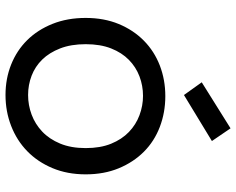

<svg xmlns="http://www.w3.org/2000/svg" viewBox="-98 -730 837 680"><g transform="rotate(90 320.0 -389.5)"><path d="M597 -275Q597 -340 575.5 -392Q554 -444 517 -481Q480 -518 429 -537.5Q378 -557 320 -557Q262 -557 211.5 -537.5Q161 -518 123.5 -481Q86 -444 64.5 -392Q43 -340 43 -275Q43 -210 64 -157.5Q85 -105 121.5 -68Q158 -31 208 -11Q258 9 316 9Q374 9 425.5 -11Q477 -31 515 -68Q553 -105 575 -157.5Q597 -210 597 -275ZM136 -275Q136 -327 151 -365Q166 -403 191.5 -428Q217 -453 250 -465.5Q283 -478 319 -478Q354 -478 387.5 -465.5Q421 -453 447 -428Q473 -403 488.5 -365Q504 -327 504 -275Q504 -223 488 -184.5Q472 -146 445.5 -121Q419 -96 385.5 -83.5Q352 -71 316 -71Q280 -71 247.5 -83.5Q215 -96 190.5 -121Q166 -146 151 -184.5Q136 -223 136 -275ZM479 -722 316 -623 271 -686 434 -788Z"/></g></svg>

Font: Poppins
Style: Regular
Weight: 400
Designer: Ninad Kale (Devanagari), Jonny Pinhorn (Latin)
Foundry: Indian Type Foundry
Version: Version 3.002 2017